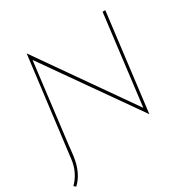

<svg xmlns="http://www.w3.org/2000/svg" viewBox="-242 -879 1189 1226"><g transform="rotate(-30 353.0 -266.0)"><path d="M605 13 128 -666 135 -676 52 0H32L121 -713H122L602 -27L591 -28L674 -702H694L606 11ZM60 -61 52 7Q44 64 23 108Q2 152 -30 181L-44 169Q-15 141 5 101Q25 61 31 10L41 -67Z"/></g></svg>

Font: Josefin Sans Thin Thin
Style: Italic
Weight: 250
Italic angle: -7°
Version: Version 2.000